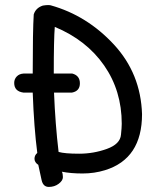

<svg xmlns="http://www.w3.org/2000/svg" viewBox="-20 -682 629 757"><path d="M127 -79Q114 -179 109 -317H72Q36 -322 36 -355Q36 -370 46 -380.5Q56 -391 73 -392H109Q109 -561 113 -625Q121 -651 149 -660Q161 -662 169 -662Q177 -662 180 -661Q323 -621 429 -506.5Q535 -392 540 -232Q540 -56 394 -11Q352 2 305.5 2Q259 2 224 -5Q228 3 228 16.5Q228 30 211.5 42.5Q195 55 172.5 55Q150 55 144 28L131 -32Q116 -42 116 -56Q116 -70 127 -79ZM192 -392H265Q295 -384 295 -353.5Q295 -323 264 -317H193Q198 -192 211 -83Q235 -76 292 -76Q349 -76 401.5 -95Q454 -114 457 -151Q460 -179 460 -194Q460 -324 390.5 -424Q321 -524 196 -576Q192 -527 192 -392Z"/></svg>

Font: Patrick Hand
Style: Regular
Weight: 400
Designer: Patrick Wagesreiter
Foundry: Patrick Wagesreiter
Version: Version 1.003;PS 001.003;hotconv 1.0.70;makeotf.lib2.5.58329